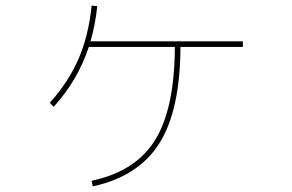

<svg xmlns="http://www.w3.org/2000/svg" viewBox="-20 -637 1040 683"><path d="M844 -490V-470H622Q621 -244 546.5 -126.5Q472 -9 310 26L306 6Q462 -27 531.5 -138.5Q601 -250 602 -470H296Q257 -352 171 -257L157 -271Q224 -346 259.5 -428Q295 -510 306 -617L326 -615Q319 -549 302 -490Z"/></svg>

Font: M PLUS 1p Thin
Style: Regular
Weight: 250
Version: Version 1.062